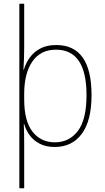

<svg xmlns="http://www.w3.org/2000/svg" viewBox="-20 -780 564 1032"><path d="M472 -269Q472 -131 419.5 -60.5Q367 10 274 10Q227 10 193.5 -7.5Q160 -25 139.5 -53Q119 -81 110 -113H108Q109 -88 109.5 -60.5Q110 -33 110 -4V232H84V-760H110V-523Q110 -499 109 -465.5Q108 -432 106 -405H108Q118 -440 139.5 -470Q161 -500 196 -519Q231 -538 282 -538Q472 -538 472 -269ZM445 -269Q445 -513 281 -513Q198 -513 154 -449.5Q110 -386 110 -275V-246Q110 -129 155 -72Q200 -15 275 -15Q352 -15 398.5 -76Q445 -137 445 -269Z"/></svg>

Font: Noto Sans Lao UI SemCond Thin
Style: Regular
Weight: 100
Width: 4
Designer: Monotype Design Team
Foundry: Monotype Imaging Inc.
Version: Version 2.000; ttfautohint (v1.8.4.7-5d5b)